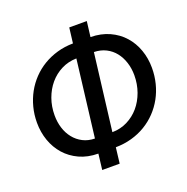

<svg xmlns="http://www.w3.org/2000/svg" viewBox="-145 -910 1071 1101"><g transform="rotate(-20 391.0 -359.5)"><path d="M490.5 -683Q554.5 -682 605 -659Q655.5 -636 690.2 -597Q725 -558 743.2 -506.5Q761.5 -455 761.5 -397Q761.5 -348 750 -302.5Q738.5 -257 716.8 -217.5Q695 -178 664 -145.5Q633 -113 594 -89.5Q555 -66 508.8 -53Q462.5 -40 411 -39.5L399.5 56.5H293L304.5 -39.5Q240 -40 189.8 -63.2Q139.5 -86.5 105 -125.5Q70.5 -164.5 52.2 -216.2Q34 -268 34 -326Q34 -375 45.8 -420.2Q57.5 -465.5 79.2 -505Q101 -544.5 132 -577Q163 -609.5 201.8 -632.8Q240.5 -656 286.2 -669.2Q332 -682.5 383.5 -683L395 -776.5H502ZM652 -392Q652 -433 640.2 -469.8Q628.5 -506.5 606.5 -534.2Q584.5 -562 552.5 -578.2Q520.5 -594.5 479.5 -595.5L422 -127.5Q472 -128 514.2 -149.2Q556.5 -170.5 587 -206.2Q617.5 -242 634.8 -290Q652 -338 652 -392ZM143.5 -331Q143.5 -289.5 155 -253Q166.5 -216.5 188.8 -188.8Q211 -161 243 -144.5Q275 -128 315.5 -127.5L372.5 -595.5Q322.5 -594.5 280.5 -573.2Q238.5 -552 208 -516Q177.5 -480 160.5 -432.5Q143.5 -385 143.5 -331Z"/></g></svg>

Font: Lato Semibold
Style: Italic
Weight: 600
Italic angle: -7°
Designer: Lukasz Dziedzic
Foundry: tyPoland Lukasz Dziedzic
Version: Version 2.006; 2014-01-15